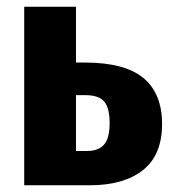

<svg xmlns="http://www.w3.org/2000/svg" viewBox="-20 -551 514 571"><path d="M462 -182Q462 -90 405 -45Q348 0 247 0H52V-531H206V-365H232Q351 -365 406.5 -319Q462 -273 462 -182ZM306 -185Q306 -230 290 -249Q274 -268 234 -268H206V-102H239Q273 -102 289.5 -121Q306 -140 306 -185Z"/></svg>

Font: Fira Sans Condensed
Style: Bold
Weight: 700
Width: 3
Designer: bBox Type GmbH & Carrois Corporate GbR & Edenspiekermann AG
Foundry: bBox Type GmbH & Carrois Corporate GbR & Edenspiekermann AG
Version: Version 4.301